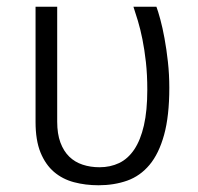

<svg xmlns="http://www.w3.org/2000/svg" viewBox="-20 -532 585 567"><path d="M85 -512.2H148.9V-172.9Q148.9 -136.7 158.4 -111.1Q168 -85.4 184.6 -69.3Q201.2 -53.2 224.1 -45.7Q247.1 -38.1 273.9 -38.1Q305.7 -38.1 331.8 -50.5Q357.9 -63 376.5 -90.6Q395 -118.2 405 -161.6Q415 -205.1 415 -267.1Q415 -311 410.9 -348.4Q406.7 -385.7 400.6 -416Q394.5 -446.3 387.2 -470.5Q379.9 -494.6 374 -512.2H441.9Q446.8 -499 453.4 -474.9Q460 -450.7 465.8 -418.9Q471.7 -387.2 475.8 -349.9Q480 -312.5 480 -272.9Q480 -189.5 464.6 -133.8Q449.2 -78.1 421.6 -45.2Q394 -12.2 355.5 1.5Q316.9 15.1 271 15.1Q232.4 15.1 198.5 6.1Q164.6 -2.9 139.4 -24.4Q114.3 -45.9 99.6 -81.8Q85 -117.7 85 -171.9Z"/></svg>

Font: Clear Sans Light
Style: Regular
Weight: 300
Foundry: Intel Corporation
Version: Version 1.00